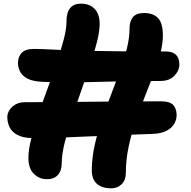

<svg xmlns="http://www.w3.org/2000/svg" viewBox="-20 -840 1044 1048"><path d="M233 138Q193 137 164 108Q135 79 135 21Q135 -21 150 -81Q165 -141 188.5 -211.5Q212 -282 239 -355Q266 -428 289.5 -497.5Q313 -567 328 -625Q343 -683 343 -722Q343 -772 362.5 -795.5Q382 -819 418 -820Q468 -821 496 -792Q524 -763 524 -710Q524 -669 509 -610Q494 -551 470.5 -481Q447 -411 420.5 -336.5Q394 -262 370.5 -190.5Q347 -119 332 -57Q317 5 317 50Q317 92 295.5 115.5Q274 139 233 138ZM165 -86Q108 -86 76 -103Q44 -120 31.5 -147.5Q19 -175 20 -204Q22 -236 49 -259Q76 -282 113 -282Q230 -282 358 -283.5Q486 -285 613.5 -286Q741 -287 858 -287Q905 -287 924 -268.5Q943 -250 944 -215Q945 -190 932 -166Q919 -142 889.5 -126.5Q860 -111 813 -109Q740 -107 654 -103.5Q568 -100 480 -96Q392 -92 310.5 -89Q229 -86 165 -86ZM583 188Q535 187 507.5 162Q480 137 481 85Q482 18 497.5 -50.5Q513 -119 536.5 -187.5Q560 -256 586 -323Q612 -390 635 -453.5Q658 -517 672.5 -575Q687 -633 687 -683Q687 -724 705.5 -746.5Q724 -769 767 -769Q815 -769 842 -742Q869 -715 869 -646Q869 -600 854.5 -546Q840 -492 817 -431.5Q794 -371 768 -306Q742 -241 719 -173Q696 -105 681.5 -36Q667 33 667 101Q667 144 643 166.5Q619 189 583 188ZM855 -398Q671 -398 514.5 -393Q358 -388 218 -393Q160 -395 130 -411Q100 -427 89 -450.5Q78 -474 78 -496Q78 -530 98.5 -551.5Q119 -573 165 -573Q189 -573 212 -572Q235 -571 266 -569.5Q297 -568 344 -566Q391 -564 462.5 -562.5Q534 -561 637.5 -560Q741 -559 885 -559Q957 -559 959 -491Q960 -456 932.5 -427Q905 -398 855 -398Z"/></svg>

Font: Shantell Sans ExtraBold
Style: Regular
Weight: 800
Designer: Stephen Nixon, Anya Danilova, Shantell Martin
Foundry: Arrow Type
Version: Version 1.011;[c5ecc13dd]